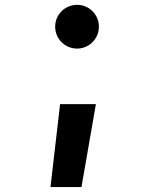

<svg xmlns="http://www.w3.org/2000/svg" viewBox="-20 -547 626 780"><path d="M185.1 212.9H311L369.6 -124H224.1ZM293 -349.6C342.3 -349.6 381.8 -389.6 381.8 -438.5C381.8 -487.8 342.3 -527.3 293 -527.3C243.7 -527.3 204.1 -487.8 204.1 -438.5C204.1 -389.6 243.7 -349.6 293 -349.6Z"/></svg>

Font: CaskaydiaCove Nerd Font
Style: Bold
Weight: 700
Designer: Aaron Bell
Foundry: Saja Typeworks
Version: Version 2111.1;Nerd Fonts 2.3.0